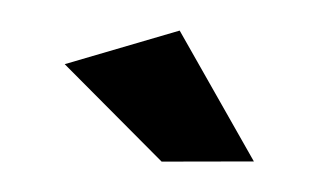

<svg xmlns="http://www.w3.org/2000/svg" viewBox="-28 -800 402 234"><g transform="rotate(5 173.0 -683.5)"><path d="M184 -764 288 -613 176 -603 48 -711Z"/></g></svg>

Font: Alexandria SemiBold
Style: Regular
Weight: 600
Designer: Mohamed Gaber
Foundry: Kief Type Foundry
Version: Version 5.100